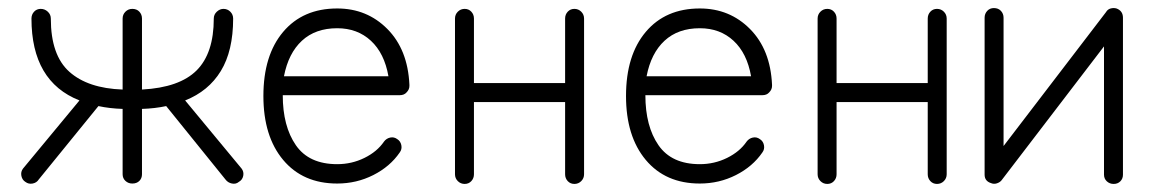

<svg xmlns="http://www.w3.org/2000/svg" viewBox="-20 -442 2861 476"><path d="M284 -172Q252 -173 224 -179L76 3Q71 11 61 13Q51 15 43 9Q35 4 33 -6Q31 -16 37 -24L177 -193Q58 -240 58 -396Q58 -406 64.5 -413Q71 -420 81 -420Q91 -420 98.5 -413Q106 -406 106 -396Q106 -305 152 -264Q198 -223 284 -220V-396Q284 -406 291 -413Q298 -420 308 -420Q319 -420 325.5 -413Q332 -406 332 -396V-220Q425 -225 467.5 -267.5Q510 -310 510 -396Q510 -406 517.5 -413Q525 -420 534 -420Q544 -420 551 -413Q558 -406 558 -396Q558 -316 527.5 -266Q497 -216 439 -193L579 -24Q585 -16 583 -6Q581 4 572 9Q565 15 555 13Q545 11 539 3L392 -179Q364 -173 332 -172V-10Q332 0 325.5 6.5Q319 13 308 13Q298 13 291 6.5Q284 0 284 -10Z M816 13Q731 13 682 -45.5Q633 -104 633 -204Q633 -305 682 -363Q731 -421 816 -421Q890 -421 940.5 -370Q991 -319 995 -232V-229Q995 -220 988 -213Q982 -206 971 -206H681Q681 -129 713.5 -82Q746 -35 816 -35Q852 -35 883.5 -50.5Q915 -66 932 -91Q938 -99 947.5 -101Q957 -103 965 -97Q973 -92 975 -82Q977 -72 971 -64Q947 -29 905.5 -8Q864 13 816 13ZM684 -253H943Q933 -310 899.5 -341Q866 -372 816 -372Q762 -372 728.5 -341Q695 -310 684 -253Z M1132 14Q1122 14 1115 7Q1108 0 1108 -10V-396Q1108 -406 1115 -413Q1122 -420 1132 -420Q1142 -420 1148.5 -413Q1155 -406 1155 -396V-236H1381V-396Q1381 -406 1387.5 -413Q1394 -420 1404 -420Q1414 -420 1421 -413Q1428 -406 1428 -396V-10Q1428 0 1421 7Q1414 14 1404 14Q1394 14 1387.5 7Q1381 0 1381 -10V-189H1155V-10Q1155 0 1148.5 7Q1142 14 1132 14Z M1715 13Q1630 13 1581 -45.5Q1532 -104 1532 -204Q1532 -305 1581 -363Q1630 -421 1715 -421Q1789 -421 1839.5 -370Q1890 -319 1894 -232V-229Q1894 -220 1887 -213Q1881 -206 1870 -206H1580Q1580 -129 1612.5 -82Q1645 -35 1715 -35Q1751 -35 1782.5 -50.5Q1814 -66 1831 -91Q1837 -99 1846.5 -101Q1856 -103 1864 -97Q1872 -92 1874 -82Q1876 -72 1870 -64Q1846 -29 1804.5 -8Q1763 13 1715 13ZM1583 -253H1842Q1832 -310 1798.5 -341Q1765 -372 1715 -372Q1661 -372 1627.5 -341Q1594 -310 1583 -253Z M2031 14Q2021 14 2014 7Q2007 0 2007 -10V-396Q2007 -406 2014 -413Q2021 -420 2031 -420Q2041 -420 2047.5 -413Q2054 -406 2054 -396V-236H2280V-396Q2280 -406 2286.5 -413Q2293 -420 2303 -420Q2313 -420 2320 -413Q2327 -406 2327 -396V-10Q2327 0 2320 7Q2313 14 2303 14Q2293 14 2286.5 7Q2280 0 2280 -10V-189H2054V-10Q2054 0 2047.5 7Q2041 14 2031 14Z M2741 14Q2731 14 2724 7.5Q2717 1 2717 -9V-327L2463 5Q2459 10 2451.5 12.5Q2444 15 2437 12Q2421 7 2421 -9V-398Q2421 -408 2427.5 -415Q2434 -422 2444 -422Q2455 -422 2461.5 -415Q2468 -408 2468 -398V-80L2722 -412Q2726 -419 2733.5 -421Q2741 -423 2748 -421Q2764 -415 2764 -398V-9Q2764 1 2757.5 7.5Q2751 14 2741 14Z"/></svg>

Font: Zen Kurenaido
Style: ARC
Weight: 400
Designer: Yoshimichi Ohira
Foundry: Positype
Version: Version 1.001